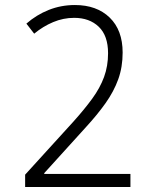

<svg xmlns="http://www.w3.org/2000/svg" viewBox="-20 -744 603 764"><path d="M80 0V-49L272 -260Q316 -309 347 -351.5Q378 -394 394 -437.5Q410 -481 410 -532Q410 -602 373 -637.5Q336 -673 275 -673Q232 -673 191.5 -656Q151 -639 116 -610L85 -650Q125 -685 174 -704.5Q223 -724 278 -724Q365 -724 416.5 -674Q468 -624 468 -535Q468 -477 450.5 -428.5Q433 -380 400 -333.5Q367 -287 321 -237L156 -55V-52H499V0Z"/></svg>

Font: Noto Sans Mono SemiCondensed Light
Style: Regular
Weight: 300
Width: 4
Designer: Monotype Design Team
Foundry: Monotype Imaging Inc.
Version: Version 2.014; ttfautohint (v1.8.4.7-5d5b)